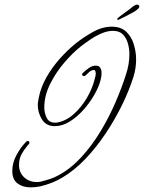

<svg xmlns="http://www.w3.org/2000/svg" viewBox="-20 -744 621 828"><path d="M112 64Q78 64 55.5 47Q33 30 33 -7Q33 -42 51.5 -76Q70 -110 93 -133Q96 -136 99 -136Q107 -136 107 -128Q107 -125 95.5 -112Q84 -99 73 -79Q62 -59 62 -33Q62 0 84 20.5Q106 41 138 41Q143 41 148 40.5Q153 40 157 39Q177 34 195.5 28Q214 22 232 12Q286 -17 331.5 -67Q377 -117 413.5 -177.5Q450 -238 477.5 -301.5Q505 -365 523 -422Q538 -466 538 -511Q538 -534 531.5 -557Q525 -580 510 -595.5Q495 -611 467 -611Q444 -611 419 -600.5Q394 -590 371 -574.5Q348 -559 330 -545Q293 -516 256.5 -473Q220 -430 195.5 -380.5Q171 -331 171 -280Q171 -258 181 -236.5Q191 -215 217 -215H223Q263 -221 297 -251Q331 -281 354.5 -321.5Q378 -362 387 -398Q389 -406 391 -413.5Q393 -421 393 -428Q393 -430 391.5 -436Q390 -442 385 -442Q372 -442 360 -429Q348 -416 343 -416Q334 -416 334 -424Q334 -426 337 -429Q348 -440 363 -450.5Q378 -461 393 -461Q407 -461 412.5 -451.5Q418 -442 418 -429Q418 -422 417 -414.5Q416 -407 414 -400Q407 -371 387.5 -336.5Q368 -302 340.5 -271Q313 -240 281 -220Q249 -200 216 -200Q179 -200 161 -229Q143 -258 143 -291Q143 -299 144.5 -306.5Q146 -314 147 -322Q156 -368 180.5 -411Q205 -454 238.5 -491.5Q272 -529 307 -557Q338 -582 379.5 -605.5Q421 -629 462 -629Q501 -629 524 -607.5Q547 -586 557 -553Q567 -520 567 -487Q567 -449 555 -411Q537 -354 506.5 -291.5Q476 -229 436 -169Q396 -109 349 -59.5Q302 -10 250 21Q227 35 202.5 44.5Q178 54 152 60Q142 62 132 63Q122 64 112 64ZM492 -659Q491 -658 489 -658Q486 -658 486 -662Q486 -666 489 -667Q492 -670 503.5 -678.5Q515 -687 529 -697Q543 -707 552 -715Q557 -719 562 -721.5Q567 -724 571 -724Q576 -724 578 -722Q581 -719 581 -716Q581 -706 552.5 -690Q524 -674 492 -659Z"/></svg>

Font: Sassy Frass
Style: Regular
Weight: 400
Designer: Robert E. Leuschke
Foundry: Robert E. Leuschke
Version: Version 1.010; ttfautohint (v1.8.3)